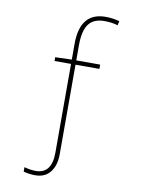

<svg xmlns="http://www.w3.org/2000/svg" viewBox="-102 -792 805 1100"><g transform="rotate(10 300.0 -242.0)"><path d="M113 231V205Q148 215 180 215Q273 215 273 93V-424H177V-446L273 -449V-540Q273 -724 422 -724Q464 -724 503 -713L497 -688Q465 -699 419 -699Q357 -699 328 -660.5Q299 -622 299 -537V-449H438V-424H299V98Q299 162 268.5 201Q238 240 181 240Q147 240 113 231Z"/></g></svg>

Font: Noto Sans Mono UI Thin
Style: Regular
Weight: 250
Monospace: yes
Designer: Monotype Design team
Foundry: Monotype Imaging Inc.
Version: Version 1.000